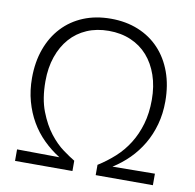

<svg xmlns="http://www.w3.org/2000/svg" viewBox="-82 -834 935 919"><g transform="rotate(10 385.0 -375.0)"><path d="M50 -56 256 -54Q213 -81 177 -116.5Q141 -152 115.5 -196Q90 -240 75.5 -292.5Q61 -345 61 -405Q61 -483 84 -546.5Q107 -610 149.5 -655.5Q192 -701 251.5 -725.5Q311 -750 385 -750Q458 -750 518 -725.5Q578 -701 620.5 -655.5Q663 -610 686 -546.5Q709 -483 709 -405Q709 -345 694.5 -292.5Q680 -240 654 -196Q628 -152 592.5 -116.5Q557 -81 514 -54L720 -56V0H442V-50Q485 -77 522 -110.5Q559 -144 586 -187Q613 -230 628.5 -283Q644 -336 644 -401Q644 -467 625.5 -520.5Q607 -574 573.5 -612Q540 -650 492 -670.5Q444 -691 385 -691Q326 -691 278.5 -670.5Q231 -650 197.5 -612Q164 -574 145.5 -520.5Q127 -467 127 -401Q127 -316 150.5 -255.5Q174 -195 206 -154Q238 -113 272.5 -88Q307 -63 329 -50V0H50Z"/></g></svg>

Font: Plata Sans Light
Style: Regular
Weight: 300
Designer: Pablo Impallari, Andres Torresi, & Cristiano Sobral
Foundry: Pablo Impallari, Andres Torresi, & Cristiano Sobral
Version: Version 1.00;December 28, 2019;FontCreator 12.0.0.2547 64-bi